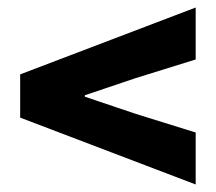

<svg xmlns="http://www.w3.org/2000/svg" viewBox="-20 -590 580 516"><path d="M34.2 -273.9V-390.1L505.9 -569.8V-430.2L344.2 -379.9L208 -334V-330.1L344.2 -284.2L505.9 -233.9V-94.2Z"/></svg>

Font: Source Sans Pro Black
Style: Regular
Weight: 900
Designer: Paul D. Hunt
Foundry: Adobe Systems Incorporated
Version: Version 2.020;PS 2.0;hotconv 1.0.86;makeotf.lib2.5.63406